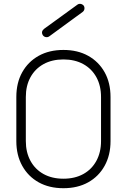

<svg xmlns="http://www.w3.org/2000/svg" viewBox="-20 -978 668 1011"><path d="M314 13Q239 13 183.5 -18Q128 -49 97 -105Q66 -161 66 -235V-467Q66 -542 97 -597.5Q128 -653 183.5 -684Q239 -715 314 -715Q389 -715 444.5 -684Q500 -653 531 -597.5Q562 -542 562 -467V-235Q562 -161 531 -105Q500 -49 444.5 -18Q389 13 314 13ZM314 -37Q374 -37 418.5 -61.5Q463 -86 487.5 -131Q512 -176 512 -235V-467Q512 -527 487.5 -571.5Q463 -616 418.5 -640.5Q374 -665 314 -665Q254 -665 209.5 -640.5Q165 -616 140.5 -571.5Q116 -527 116 -467V-235Q116 -176 140.5 -131Q165 -86 209.5 -61.5Q254 -37 314 -37ZM240 -787Q232 -781 222 -782.5Q212 -784 206 -792Q194 -811 212 -826L387 -953Q395 -959 404.5 -957.5Q414 -956 421 -948Q426 -940 424.5 -930.5Q423 -921 415 -915Z"/></svg>

Font: Kurewa Gothic CJK TC Regular
Style: Regular
Weight: 400
Designer: Max Yao
Foundry: Max-Everyday
Version: Version 1.071; ttfautohint (v1.8.3)